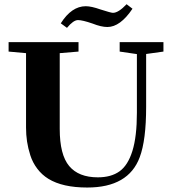

<svg xmlns="http://www.w3.org/2000/svg" viewBox="-20 -859 800 893"><path d="M479.5 -733.4Q450.7 -733.4 410.2 -749.5Q363.3 -765.6 342.8 -765.6Q321.3 -765.6 291.5 -729.5L262.7 -750.5Q313 -830.1 378.9 -830.1Q404.8 -830.1 447.8 -814.9Q496.1 -799.3 505.4 -799.3Q530.8 -799.3 568.8 -839.4L596.2 -818.4Q539.1 -733.4 479.5 -733.4ZM385.7 13.2Q271 13.2 205.1 -27.3Q174.8 -45.9 153.3 -74.5Q131.8 -103 121.1 -136.5Q110.4 -169.9 105.7 -201.2Q101.1 -232.4 101.1 -265.6V-611.8L20 -619.1V-663.1H345.2V-619.1L257.8 -611.8V-259.3Q257.8 -139.2 301.8 -86.7Q345.7 -34.2 435.1 -34.2Q497.1 -34.2 536.1 -62.3Q575.2 -90.3 595.9 -157.2Q616.7 -224.1 616.7 -334.5V-607.4L536.6 -619.1V-663.1H740.2V-619.1L659.7 -607.9V-361.8Q659.7 -207 629.9 -127.9Q577.6 13.2 385.7 13.2Z"/></svg>

Font: Elstob 6pt
Style: Bold
Weight: 700
Designer: Peter S. Baker
Version: Version 1.015